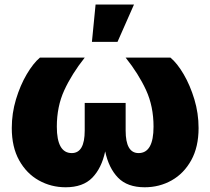

<svg xmlns="http://www.w3.org/2000/svg" viewBox="-20 -792 898 820"><path d="M260.3 7.8Q198.2 7.8 145.8 -21.5Q93.3 -50.8 61.8 -107.4Q30.3 -164.1 30.3 -245.1Q30.3 -308.1 48.3 -367.9Q66.4 -427.7 94.2 -474.9Q122.1 -522 150.4 -545.9H341.8Q286.6 -476.1 254.6 -406.7Q222.7 -337.4 222.7 -251Q222.7 -138.2 286.6 -138.2Q341.8 -138.2 341.8 -234.4V-352.5H516.6V-234.4Q516.6 -138.2 571.8 -138.2Q635.7 -138.2 635.7 -251Q635.7 -337.9 603.8 -407.2Q571.8 -476.6 516.6 -545.9H708Q736.8 -522 764.4 -474.9Q792 -427.7 810.1 -367.9Q828.1 -308.1 828.1 -245.1Q828.1 -164.1 796.6 -107.4Q765.1 -50.8 712.9 -21.5Q660.6 7.8 598.1 7.8Q523.9 7.8 484.1 -33.2Q444.3 -74.2 429.2 -145.5Q414.1 -74.2 374.3 -33.2Q334.5 7.8 260.3 7.8ZM372.6 -613.3 388.2 -772.5H552.2L481.9 -613.3Z"/></svg>

Font: Inter Black
Style: Regular
Weight: 900
Designer: Rasmus Andersson
Foundry: rsms
Version: Version 4.000;git-a52131595